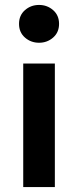

<svg xmlns="http://www.w3.org/2000/svg" viewBox="-20 -757 316 777"><path d="M74 0V-500H202V0ZM138 -584Q105 -584 81 -605Q57 -626 57 -660.5Q57 -695 81 -716Q105 -737 138 -737Q171 -737 195 -716Q219 -695 219 -660.5Q219 -626 195 -605Q171 -584 138 -584Z"/></svg>

Font: Geologica Medium
Style: Regular
Weight: 500
Designer: Sindre Bremnes, Frode Helland
Foundry: Monokrom Skriftforlag AS
Version: Version 1.010;gftools[0.9.28]